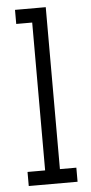

<svg xmlns="http://www.w3.org/2000/svg" viewBox="-54 -782 386 815"><g transform="rotate(-5 139.0 -375.0)"><path d="M243 0H35V-60H110V-690H42V-750H173V-60H243Z"/></g></svg>

Font: Josefin Slab SemiBold
Style: Regular
Weight: 600
Designer: Santiago Orozco
Foundry: Typemade
Version: Version 2.000